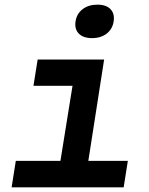

<svg xmlns="http://www.w3.org/2000/svg" viewBox="-20 -806 640 826"><path d="M30 0 48 -114H240L292 -437H124L142 -550H428L360 -114H530L512 0ZM376 -642Q338 -642 319 -661.5Q300 -681 305 -714Q310 -747 335.5 -766.5Q361 -786 399 -786Q437 -786 455.5 -766.5Q474 -747 469 -714Q464 -681 439 -661.5Q414 -642 376 -642Z"/></svg>

Font: JetBrains Mono NL
Style: Bold Italic
Weight: 700
Italic angle: -9°
Designer: Philipp Nurullin, Konstantin Bulenkov
Foundry: JetBrains
Version: Version 2.304; ttfautohint (v1.8.4.7-5d5b)